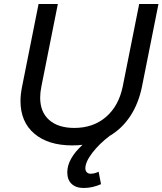

<svg xmlns="http://www.w3.org/2000/svg" viewBox="-20 -720 809 956"><path d="M769 -700 687 -289Q670 -205 629 -142.5Q588 -80 527 -44Q475 -5 440 40.5Q405 86 405 118Q405 130 412 137.5Q419 145 431 145Q451 145 471 135L483 197Q440 216 397 216Q358 216 336.5 195.5Q315 175 315 138Q315 71 391 1Q367 4 340 4Q220 4 151 -54.5Q82 -113 82 -218Q82 -249 90 -289L172 -700H268L186 -289Q180 -259 180 -234Q180 -162 225 -122.5Q270 -83 350 -83Q444 -83 507.5 -137.5Q571 -192 591 -289L673 -700Z"/></svg>

Font: Gontserrat
Style: Italic
Weight: 400
Italic angle: -11.3°
Designer: Julieta Ulanovsky
Foundry: Julieta Ulanovsky
Version: Version 6.001